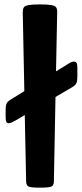

<svg xmlns="http://www.w3.org/2000/svg" viewBox="-20 -862 378 882"><path d="M163.6 0Q122.6 0 111.6 -4.9Q100.6 -9.8 100.1 -27.8L93.8 -333.5L63 -315.4Q31.2 -295.9 20.5 -295.9Q12.2 -295.9 9 -302Q5.9 -308.1 5.9 -324.7V-358.4Q5.9 -377.4 10.3 -386.5Q14.6 -395.5 26.9 -403.3L91.8 -443.4L84.5 -806.2Q84.5 -820.3 89.4 -827.9Q94.2 -835.4 111.3 -838.6Q128.4 -841.8 163.6 -841.8Q199.2 -841.8 216.1 -838.6Q232.9 -835.4 238 -827.9Q243.2 -820.3 242.7 -806.2L237.3 -534.2L273.9 -556.6Q286.1 -564.5 298.1 -571.8Q310.1 -579.1 318.8 -579.1Q327.6 -579.1 331.5 -573.5Q335.4 -567.9 335.4 -549.3V-511.2Q335.4 -490.7 331.1 -480.7Q326.7 -470.7 312.5 -461.9L234.9 -416.5L227.5 -27.8Q227.1 -9.8 215.8 -4.9Q204.6 0 163.6 0Z"/></svg>

Font: Denk One
Style: Regular
Weight: 400
Designer: Irina Smirnova, Eben Sorkin
Foundry: Sorkin Type Co.f
Version: Version 1.004; ttfautohint (v1.8.4.7-5d5b);gftools[0.9.23]